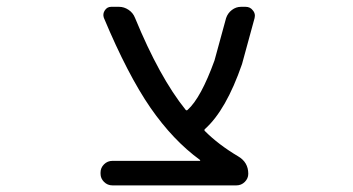

<svg xmlns="http://www.w3.org/2000/svg" viewBox="-20 -567 1040 566"><path d="M569.3 -92.8Q570.3 -92.8 570.3 -93.8Q570.3 -94.7 569.3 -95.7Q490.2 -153.3 423.8 -249Q356.4 -346.7 286.1 -514.6Q282.2 -526.4 289.1 -536.6Q295.9 -546.9 307.6 -546.9H331.1Q345.7 -546.9 358.9 -538.1Q372.1 -529.3 377.9 -514.6Q450.2 -338.9 527.3 -243.2Q530.3 -240.2 533.2 -243.2Q572.3 -278.3 612.3 -388.7L646.5 -513.7Q651.4 -528.3 663.6 -537.6Q675.8 -546.9 690.4 -546.9H704.1Q717.8 -546.9 725.6 -536.1Q731.4 -529.3 731.4 -520.5Q731.4 -517.6 730.5 -513.7L693.4 -377.9Q646.5 -242.2 584 -186.5Q581.1 -183.6 584 -180.7Q624 -140.6 681.6 -106.4Q711.9 -88.9 711.9 -54.7Q711.9 -41 701.7 -30.8Q691.4 -20.5 676.8 -20.5H311.5Q296.9 -20.5 286.6 -30.8Q276.4 -41 276.4 -54.7V-58.6Q276.4 -72.3 286.6 -82.5Q296.9 -92.8 311.5 -92.8Z"/></svg>

Font: Rounded-L Mgen+ 2m regular
Style: Regular
Weight: 400
Designer: [Source Han Sans]
Ryoko NISHIZUKA  (kana & ideographs); Paul D. Hunt (Latin, Greek & Cyrillic); Wenlong ZHANG  (bopomofo
Version: Version 1.059.20150602